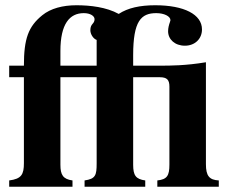

<svg xmlns="http://www.w3.org/2000/svg" viewBox="-20 -711 873 731"><path d="M813 0V-24C777 -26 764 -41 764 -86V-474C687 -461 626 -461 591 -461H487V-501C487 -631 517 -661 575 -661C605 -661 629 -649 629 -634C629 -634 628 -630 627 -627C623 -616 620 -604 620 -592C620 -561 646 -537 684 -537C722 -537 749 -563 749 -599C749 -656 681 -691 571 -691C513 -691 467 -681 432 -658C385 -684 323 -691 271 -691C219 -691 173 -679 141 -653C88 -610 71 -564 71 -461H15V-417H71V-90C71 -47 62 -30 15 -24V0H256V-24C220 -29 210 -45 210 -84V-417H348V-89C348 -44 344 -30 302 -24V0H533V-24C497 -29 487 -43 487 -84V-417H588C616 -417 625 -407 625 -381V-84C625 -42 616 -28 579 -24V0ZM348 -461H210V-517C210 -620 245 -661 299 -661C324 -661 340 -650 340 -638C340 -619 324 -622 324 -596C324 -580 336 -563 348 -559Z"/></svg>

Font: XITS
Style: Bold
Weight: 700
Designer: MicroPress Inc., with final additions and corrections provided by Coen Hoffman, Elsevier (retired)
Version: Version 1.107